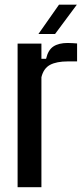

<svg xmlns="http://www.w3.org/2000/svg" viewBox="-20 -782 347 802"><path d="M53.5 0V-600H153V-536.5H172.5Q181 -573.5 203.2 -588Q225.5 -602.5 262.5 -602.5Q272.5 -602.5 282.8 -601.8Q293 -601 302 -600.5V-525.5H263.5Q216 -525.5 189 -511Q162 -496.5 153 -459.5V0ZM140.5 -640 226.5 -762.5H301L210 -640Z"/></svg>

Font: Big Shoulders Text Thin SemiBold
Style: Regular
Weight: 600
Version: Version 2.002